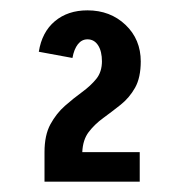

<svg xmlns="http://www.w3.org/2000/svg" viewBox="-20 -804 347 371"><path d="M66 -510Q66 -543 77.5 -564Q89 -585 105.5 -599.5Q122 -614 138.5 -626Q155 -638 166 -651.5Q177 -665 177 -686Q177 -686 188.5 -686Q200 -686 215 -686Q230 -686 241 -686Q252 -686 252 -686Q252 -654 241 -634.5Q230 -615 213 -601.5Q196 -588 179.5 -576Q163 -564 151.5 -549Q140 -534 139 -510ZM66 -453V-510H250V-453ZM120 -692 55 -704Q61 -742 86 -763Q111 -784 149 -784V-728Q138 -728 130.5 -718.5Q123 -709 120 -692ZM252 -685H177Q177 -705 169.5 -716.5Q162 -728 149 -728V-784Q193 -784 222.5 -756Q252 -728 252 -685Z"/></svg>

Font: Akshar Light
Style: Regular
Weight: 300
Designer: Tall Chai
Foundry: Tall Chai
Version: Version 1.100